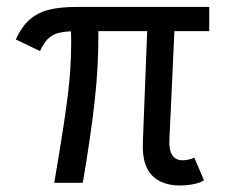

<svg xmlns="http://www.w3.org/2000/svg" viewBox="-20 -538 672 565"><path d="M400.4 -120.1 413.1 -446.3H269.5Q270.5 -346.2 258.5 -240Q246.6 -133.8 223.6 0H139.6Q142.1 -14.6 144.5 -29.3Q147 -43.9 149.4 -58.6Q170.4 -183.1 179.9 -260.3Q189.5 -337.4 189.5 -416Q189.5 -435.5 189 -445.8Q163.6 -444.8 147.2 -439.5Q130.9 -434.1 119.4 -421.9Q107.9 -409.7 97.7 -387.7L26.4 -421.9Q43.5 -459.5 67.1 -480.2Q90.8 -501 123.8 -509.3Q156.7 -517.6 206.1 -517.6H595.7V-446.3H493.2L478.5 -127Q475.6 -66.4 517.6 -66.4Q526.4 -66.4 535.9 -68.6Q545.4 -70.8 551.8 -74.2L580.1 -7.8Q571.8 -1 551.8 3.4Q531.7 7.8 509.8 7.8Q455.1 7.8 426.3 -22.9Q397.5 -53.7 400.4 -120.1Z"/></svg>

Font: Reddit Sans Fudge
Style: Regular
Weight: 400
Designer: Stephen Hutchings
Foundry: Reddit
Version: Version 1.011